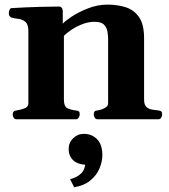

<svg xmlns="http://www.w3.org/2000/svg" viewBox="-20 -515 730 829"><path d="M51.3 0Q43 0 38.8 -7.3Q34.7 -14.6 34.7 -20Q34.7 -36.1 50.8 -38.1Q68.8 -40.5 85.7 -46.9Q102.5 -53.2 102.5 -69.3V-379.9Q102.5 -410.2 89.4 -420.9Q76.2 -431.6 59.1 -433.6Q42 -435.5 29.8 -439Q24.9 -441.4 21.5 -445.3Q18.1 -449.2 18.1 -458.5Q18.1 -464.4 21 -471.9Q23.9 -479.5 29.8 -480Q97.2 -483.9 152.6 -485.4Q208 -486.8 236.3 -486.8Q240.2 -486.8 245.1 -482.9Q250 -479 251 -467.3V-412.6Q260.3 -423.8 289.8 -443.4Q319.3 -462.9 360.4 -479Q401.4 -495.1 444.8 -495.1Q486.3 -495.1 522.2 -483.9Q558.1 -472.7 580.1 -441.5Q602.1 -410.3 602.1 -349.6V-85.4Q602.1 -62 612.5 -52.7Q623 -43.5 637.5 -41.7Q651.9 -40 664.1 -38.1Q672.4 -37.1 676.3 -33.9Q680.2 -30.8 680.2 -20Q680.2 -14.6 676 -7.3Q671.9 0 663.6 0H401.4Q393.1 0 388.9 -7.3Q384.8 -14.6 384.8 -20Q384.8 -27.8 387.5 -32.5Q390.1 -37.1 399.9 -38.1Q415.5 -40 431.2 -47.9Q446.8 -55.7 446.8 -69.3V-347.2Q446.8 -359.4 444.3 -376.7Q441.9 -394 429.9 -407.5Q418 -420.9 388.7 -420.9Q362.3 -420.9 336.2 -410.9Q310.1 -400.9 288.8 -386.7Q267.6 -372.6 255.9 -359.9V-85.4Q255.9 -54.2 272.2 -47.1Q288.6 -40 306.6 -38.1Q316.9 -37.1 320.6 -34.2Q324.2 -31.2 324.2 -20Q324.2 -14.6 320.1 -7.3Q315.9 0 307.6 0ZM342.3 63Q376.5 63 399.2 86.2Q421.9 109.4 421.9 154.8Q421.9 183.6 409.2 213.1Q396.5 242.7 369.6 264.6Q342.8 286.6 300.3 293.5L282.7 258.8Q313 251 330.8 233.4Q348.6 215.8 349.1 180.7L357.4 196.8Q315.9 195.8 296.1 177Q276.4 158.2 276.4 128.4Q276.4 101.1 295.7 82Q314.9 63 342.3 63Z"/></svg>

Font: Gelasio
Style: Regular
Weight: 400
Designer: Eben Sorkin
Foundry: Eben Sorkin
Version: Version 1.008